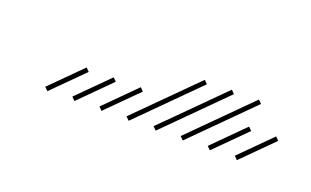

<svg xmlns="http://www.w3.org/2000/svg" viewBox="-29 -119 385 238"><g transform="rotate(20 163.0 0.0)"><path d="M35.7 40 75.7 0 71.4 -4.3 31.4 35.7ZM71.4 40 111.4 0 107.1 -4.3 67.1 35.7ZM107.1 40 147.1 0 142.9 -4.3 102.9 35.7ZM142.9 40 218.6 -35.7 214.3 -40 138.6 35.7ZM178.6 40 254.3 -35.7 250 -40 174.3 35.7ZM214.3 40 290 -35.7 285.7 -40 210 35.7ZM250 40 290 0 285.7 -4.3 245.7 35.7ZM285.7 40 325.7 0 321.4 -4.3 281.4 35.7Z"/></g></svg>

Font: Gossip Low Needlepoint
Style: Regular
Weight: 100
Width: 3
Designer: Deborah Khodanovich
Version: Version 1.001;Glyphs 3.3.1 (3343)